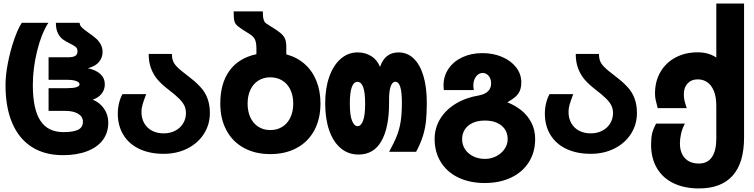

<svg xmlns="http://www.w3.org/2000/svg" viewBox="-20 -853 4240 1079"><path d="M11 -375Q11 -429.5 24.2 -498.2Q37.5 -567 58.8 -628.8Q80 -690.5 102.5 -725H252Q213 -665.5 188.8 -567.5Q164.5 -469.5 164.5 -375Q164.5 -239.5 206.8 -175Q249 -110.5 336.5 -110.5Q392.5 -110.5 419.2 -124Q446 -137.5 446 -169Q446 -197.5 419 -213.8Q392 -230 344.5 -230H253V-357.5H358Q392.5 -357.5 409.8 -363.2Q427 -369 427 -379.5Q427 -390.5 408.5 -397.5Q390 -404.5 358 -404.5H253V-531H362Q389 -531 402.2 -538.5Q415.5 -546 415.5 -565.5Q415.5 -580.5 405.2 -589.2Q395 -598 373 -608.5Q348.5 -620.5 332.8 -632Q317 -643.5 305.5 -666.2Q294 -689 294 -725H427.5Q427.5 -711 439.8 -698.8Q452 -686.5 477.5 -669Q502.5 -651.5 518.2 -638Q534 -624.5 545.2 -605Q556.5 -585.5 556.5 -561Q556.5 -529 536.2 -504.8Q516 -480.5 474 -469.5Q520 -459.5 544.5 -436.5Q569 -413.5 569 -379Q569 -349 551.2 -326.5Q533.5 -304 501.5 -293Q540.5 -277 564.5 -242.5Q588.5 -208 588.5 -164Q588.5 -107.5 557.8 -66.2Q527 -25 469.2 -3Q411.5 19 333.5 19Q231.5 19 159.2 -26.8Q87 -72.5 49 -160.8Q11 -249 11 -375Z M642 -215Q642 -244.5 649.2 -274.2Q656.5 -304 668.5 -324H801.5Q786.5 -285 780.8 -264.2Q775 -243.5 775 -224.5Q775 -188 790.5 -160.8Q806 -133.5 834.2 -118.5Q862.5 -103.5 900 -103.5Q935.5 -103.5 964.2 -118.2Q993 -133 1009 -159.2Q1025 -185.5 1025 -218Q1025 -241 1015.8 -260Q1006.5 -279 985.5 -299.8Q964.5 -320.5 925.5 -350.5Q891 -377 867.5 -403.5Q844 -430 829.8 -466.2Q815.5 -502.5 815.5 -550H946Q946 -519 957.8 -499Q969.5 -479 1001.5 -453.5L1032 -429.5Q1058 -409.5 1072 -397.5Q1086 -385.5 1105.5 -365Q1159.5 -308 1159.5 -218.5Q1159.5 -153 1125.8 -100.5Q1092 -48 1032.8 -18.2Q973.5 11.5 900 11.5Q821.5 11.5 763.2 -16Q705 -43.5 673.5 -94.8Q642 -146 642 -215Z M1218 -271Q1218 -385 1269.8 -456Q1321.5 -527 1421 -548.5V-578.5Q1421 -613 1412.8 -630.8Q1404.5 -648.5 1381.5 -662.5Q1333.5 -692 1317.8 -704.8Q1302 -717.5 1297.5 -733.5Q1293 -749.5 1293 -789H1457Q1457 -759 1461.2 -744.5Q1465.5 -730 1471.5 -724.8Q1477.5 -719.5 1494 -709.5Q1536 -684.5 1555.2 -668.5Q1574.5 -652.5 1581.8 -635.2Q1589 -618 1589 -589V-547.5Q1649 -531.5 1692.2 -493.2Q1735.5 -455 1758.2 -398.2Q1781 -341.5 1781 -271Q1781 -185 1746.5 -120.8Q1712 -56.5 1648.2 -21.8Q1584.5 13 1499 13Q1414 13 1350.5 -21.8Q1287 -56.5 1252.5 -120.8Q1218 -185 1218 -271ZM1628 -271Q1628 -315 1612 -348.5Q1596 -382 1566.8 -400.2Q1537.5 -418.5 1499 -418.5Q1461 -418.5 1432 -400.2Q1403 -382 1387.2 -348.5Q1371.5 -315 1371.5 -271Q1371.5 -226.5 1387.2 -192.8Q1403 -159 1432 -140.5Q1461 -122 1499 -122Q1537.5 -122 1566.8 -140.5Q1596 -159 1612 -192.8Q1628 -226.5 1628 -271Z M1807.5 -272.5Q1807.5 -356 1830.2 -421Q1853 -486 1894.5 -522.2Q1936 -558.5 1990 -558.5Q2033.5 -558.5 2067 -537.2Q2100.5 -516 2115.5 -477Q2143.5 -558.5 2219.5 -558.5Q2269 -558.5 2304.8 -524.2Q2340.5 -490 2359.5 -426.5Q2378.5 -363 2378.5 -277.5Q2378.5 -217.5 2374.2 -174.8Q2370 -132 2357 -89.8Q2344 -47.5 2318.5 0H2167Q2196.5 -54 2211.2 -92.5Q2226 -131 2232.2 -173.2Q2238.5 -215.5 2238.5 -277.5Q2238.5 -393.5 2202 -393.5Q2184.5 -393.5 2175.5 -367.2Q2166.5 -341 2166.5 -296V-272.5Q2166.5 -136 2123.5 -60.2Q2080.5 15.5 1995 15.5Q1937.5 15.5 1895.2 -19.8Q1853 -55 1830.2 -120Q1807.5 -185 1807.5 -272.5ZM2032 -271Q2032 -393 1989 -393Q1946 -393 1946 -271Q1946 -205.5 1958.2 -174.8Q1970.5 -144 1989.5 -144Q2008.5 -144 2020.2 -174.2Q2032 -204.5 2032 -271Z M2422.5 -72Q2422.5 -133 2453.2 -184Q2484 -235 2540 -269.5Q2596 -304 2670.5 -316.5Q2740 -329.5 2740 -385Q2740 -410 2726.2 -426.5Q2712.5 -443 2692.5 -443Q2670.5 -443 2655.2 -422.8Q2640 -402.5 2640 -372Q2640 -360 2643 -347H2474Q2472.5 -360 2472.5 -372.5Q2472.5 -425 2500.5 -466.5Q2528.5 -508 2578.2 -531.2Q2628 -554.5 2690.5 -554.5Q2751.5 -554.5 2801.5 -533.2Q2851.5 -512 2880.5 -474.5Q2909.5 -437 2909.5 -391Q2909.5 -363.5 2902 -344.5Q2894.5 -325.5 2877.8 -310.2Q2861 -295 2831 -278Q2873 -262 2908.5 -234Q2944 -206 2965.8 -164.8Q2987.5 -123.5 2987.5 -72Q2987.5 2 2952.2 58Q2917 114 2852.8 144.8Q2788.5 175.5 2704.5 175.5Q2620 175.5 2556.2 145Q2492.5 114.5 2457.5 58.2Q2422.5 2 2422.5 -72ZM2833 -70.5Q2833 -119 2798.2 -147.2Q2763.5 -175.5 2704.5 -175.5Q2665 -175.5 2636.2 -162.2Q2607.5 -149 2592.2 -125.2Q2577 -101.5 2577 -70.5Q2577 -39.5 2593.5 -14.2Q2610 11 2639.5 25.5Q2669 40 2705.5 40Q2739.5 40 2769 24.8Q2798.5 9.5 2815.8 -16Q2833 -41.5 2833 -70.5Z M3042 -215Q3042 -244.5 3049.2 -274.2Q3056.5 -304 3068.5 -324H3201.5Q3186.5 -285 3180.8 -264.2Q3175 -243.5 3175 -224.5Q3175 -188 3190.5 -160.8Q3206 -133.5 3234.2 -118.5Q3262.5 -103.5 3300 -103.5Q3335.5 -103.5 3364.2 -118.2Q3393 -133 3409 -159.2Q3425 -185.5 3425 -218Q3425 -241 3415.8 -260Q3406.5 -279 3385.5 -299.8Q3364.5 -320.5 3325.5 -350.5Q3291 -377 3267.5 -403.5Q3244 -430 3229.8 -466.2Q3215.5 -502.5 3215.5 -550H3346Q3346 -519 3357.8 -499Q3369.5 -479 3401.5 -453.5L3432 -429.5Q3458 -409.5 3472 -397.5Q3486 -385.5 3505.5 -365Q3559.5 -308 3559.5 -218.5Q3559.5 -153 3525.8 -100.5Q3492 -48 3432.8 -18.2Q3373.5 11.5 3300 11.5Q3221.5 11.5 3163.2 -16Q3105 -43.5 3073.5 -94.8Q3042 -146 3042 -215Z M3639 -40Q3639 -77 3644.5 -101.5Q3650 -126 3667 -158.5H3829Q3813 -129 3807 -99.2Q3801 -69.5 3801 -47.5Q3801 5.5 3829 35.8Q3857 66 3908 66Q3956 66 3980.8 30Q4005.5 -6 4005.5 -74V-258.5Q4005.5 -309 3991.5 -342.5Q3977.5 -376 3954 -391.5Q3930.5 -407 3901.5 -407Q3865.5 -407 3844.2 -384.2Q3823 -361.5 3823 -323Q3823 -305 3826.2 -289.5Q3829.5 -274 3839.5 -245.5H3676Q3667.5 -277.5 3664.2 -293.5Q3661 -309.5 3661 -328Q3661 -395.5 3691.2 -448Q3721.5 -500.5 3776.2 -529.8Q3831 -559 3901 -559Q3962 -559 4005.5 -529.5V-833H4161.5V-81Q4161.5 62.5 4097.2 134.2Q4033 206 3908 206Q3826.5 206 3765.8 177Q3705 148 3672 92.5Q3639 37 3639 -40Z"/></svg>

Font: JuliaMono Black
Style: Regular
Weight: 900
Monospace: yes
Designer: cormullion
Foundry: corm
Version: Version 0.054; ttfautohint (v1.8.4)